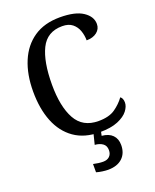

<svg xmlns="http://www.w3.org/2000/svg" viewBox="-173 -821 932 1158"><g transform="rotate(-20 293.0 -242.0)"><path d="M346 10Q249 10 183.5 -36Q118 -82 85 -164.5Q52 -247 52 -358Q52 -467 86.5 -549.5Q121 -632 188.5 -678Q256 -724 356 -724Q454 -724 503.5 -691Q553 -658 553 -610Q553 -578 527.5 -558Q502 -538 461 -538Q461 -570 450.5 -600Q440 -630 416 -649.5Q392 -669 351 -669Q254 -669 213.5 -587Q173 -505 173 -358Q173 -217 217.5 -136.5Q262 -56 363 -56Q431 -56 470 -83.5Q509 -111 534 -146Q550 -134 550 -107Q550 -82 529.5 -55Q509 -28 464 -9Q419 10 346 10ZM316 240Q301 240 279.5 237Q258 234 242 229V176Q277 184 305 184Q331 184 346 169.5Q361 155 361 130Q361 101 341 87Q321 73 291 71L311 -9H358L349 34Q394 38 417.5 62Q441 86 441 126Q441 179 408 209.5Q375 240 316 240Z"/></g></svg>

Font: Noto Serif Thai SemiCondensed Medium
Style: Regular
Weight: 500
Width: 4
Designer: Monotype Design Team
Foundry: Monotype Imaging Inc.
Version: Version 2.002; ttfautohint (v1.8.4.7-5d5b)